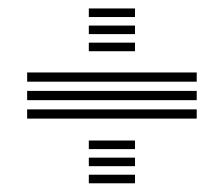

<svg xmlns="http://www.w3.org/2000/svg" viewBox="-20 -592 527 452"><path d="M43.9 -399.7V-421.4H443.1V-399.7ZM43.9 -356.2V-378H443.1V-356.2ZM43.9 -312.8V-334.5H443.1V-312.8ZM189.1 -551.9V-572.1H297.8V-551.9ZM189.1 -471.4V-491.6H297.8V-471.4ZM189.1 -511.7V-531.8H297.8V-511.7ZM189.1 -241V-261.2H297.8V-241ZM189.1 -160.5V-180.7H297.8V-160.5ZM189.1 -200.8V-220.9H297.8V-200.8Z"/></svg>

Font: Big Shoulders Inline Thin
Style: Regular
Weight: 100
Designer: Patric King
Foundry: XO Type Co
Version: Version 2.002